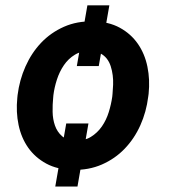

<svg xmlns="http://www.w3.org/2000/svg" viewBox="-20 -617 627 709"><path d="M344.7 -373H263.7L302.7 -597.2H383.8ZM266.1 71.8H184.1L224.6 -161.1H306.6ZM44.9 -265.6Q51.8 -321.3 74 -371.3Q96.2 -421.4 131.8 -459Q167.5 -496.6 216.1 -518.1Q264.6 -539.6 324.2 -538.1Q381.3 -537.1 422.4 -514.6Q463.4 -492.2 489 -455.3Q514.6 -418.5 524.4 -370.6Q534.2 -322.8 528.8 -270.5L527.3 -259.8Q520.5 -204.1 498.3 -154.5Q476.1 -105 440.4 -67.9Q404.8 -30.8 356.2 -9.5Q307.6 11.7 248.5 10.3Q191.9 9.3 150.9 -12.9Q109.9 -35.2 84.2 -71.5Q58.6 -107.9 48.6 -155.5Q38.6 -203.1 43.9 -255.4ZM176.3 -255.4Q173.8 -231 174.3 -203.9Q174.8 -176.8 182.9 -153.6Q190.9 -130.4 208.7 -114.5Q226.6 -98.6 258.3 -97.7Q291.5 -96.7 315.7 -111.6Q339.8 -126.5 356.2 -150.1Q372.6 -173.8 381.6 -202.9Q390.6 -231.9 394.5 -259.8L395.5 -270Q397 -286.1 397.7 -304Q398.4 -321.8 396.2 -339.1Q394 -356.4 388.9 -372.3Q383.8 -388.2 374.3 -400.4Q364.7 -412.6 350.1 -420.2Q335.4 -427.7 314.5 -428.7Q280.8 -429.7 256.6 -415Q232.4 -400.4 216.1 -376.5Q199.7 -352.5 190.2 -323.2Q180.7 -293.9 177.2 -265.6Z"/></svg>

Font: Roboto Mono
Style: Bold Italic
Weight: 700
Designer: Google
Version: Version 2.000985; 2015; ttfautohint (v1.3)